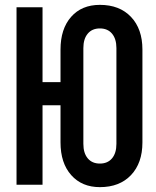

<svg xmlns="http://www.w3.org/2000/svg" viewBox="-20 -760 640 790"><path d="M391 10Q317 10 273 -39.5Q229 -89 229 -174V-327H155V0H48V-730H155V-422H229V-556Q229 -641 272.5 -690.5Q316 -740 391 -740Q472 -740 519 -690.5Q566 -641 566 -556V-174Q566 -89 519 -39.5Q472 10 391 10ZM391 -87Q423 -87 441 -108.5Q459 -130 459 -168V-562Q459 -600 441 -621.5Q423 -643 391 -643Q359 -643 341 -621.5Q323 -600 323 -562V-168Q323 -130 341 -108.5Q359 -87 391 -87Z"/></svg>

Font: NKDuy Mono
Style: Bold
Weight: 700
Monospace: yes
Designer: NKDuy
Foundry: NKDuy
Version: Version 2.251; ttfautohint (v1.8.4.7-5d5b)